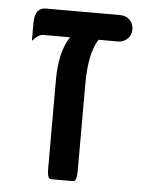

<svg xmlns="http://www.w3.org/2000/svg" viewBox="-46 -621 498 658"><g transform="rotate(5 203.0 -292.5)"><path d="M340.8 -491.7H274.4Q242.7 -441.9 242.7 -336.9V-39.1Q242.7 -10.7 235.8 -4.4Q233.4 -1.5 229.5 -1.5H154.3Q150.4 -1.5 147.5 -4.4Q141.1 -10.7 141.1 -39.1V-340.8Q141.1 -439.5 176.8 -491.7H85Q70.8 -491.7 56.6 -477.5L47.4 -468.3V-529.3Q47.4 -560.1 60.5 -573.2Q69.8 -582.5 85 -582.5H340.8Q361.3 -582.5 374.3 -569.6Q387.2 -556.6 387.2 -536.9Q387.2 -517.1 373.8 -504.4Q360.4 -491.7 340.8 -491.7Z"/></g></svg>

Font: YuPearl-Medium
Style: Medium
Weight: 500
Designer: Max Yao
Foundry: Max-Everyday
Version: Version 1.011; ttfautohint (v1.8.3)